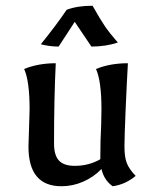

<svg xmlns="http://www.w3.org/2000/svg" viewBox="-20 -637 535 668"><path d="M79 -127 81 -190 83 -257Q83 -355 64 -397Q113 -417 174 -417Q168 -295 168 -137Q168 -97 185 -78.5Q202 -60 240 -60Q289 -60 329 -83Q329 -150 332 -202L333 -257Q333 -355 314 -397Q363 -417 425 -417Q421 -348 417 -253.5Q413 -159 413 -127Q413 -91 421 -70Q429 -49 452 -25Q416 5 372 11Q342 -10 333 -49Q306 -21 269.5 -5Q233 11 194 11Q79 11 79 -127ZM122 -483Q174 -547 212 -603Q249 -617 302 -617Q329 -569 345.5 -545Q362 -521 390 -489Q348 -475 298 -475L240 -561L184 -475Q153 -475 122 -483Z"/></svg>

Font: Mirza
Style: Regular
Weight: 400
Designer: Arabic design by Kourosh Beigpour, Latin design by Eduardo Tunni, engineering by Lasse Fister
Version: Version 1.000